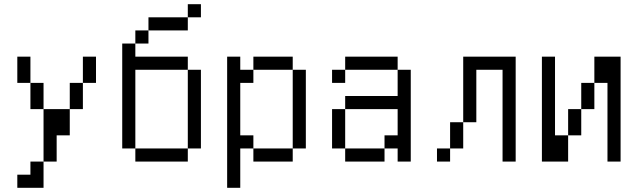

<svg xmlns="http://www.w3.org/2000/svg" viewBox="-20 -770 3040 915"><path d="M125 -375H62.5V-500H125ZM62.5 62.5H125V0H187.5V125H62.5ZM125 -375H187.5V-250H125ZM187.5 -250H312.5V-125H250V0H187.5ZM312.5 -375H375V-250H312.5ZM375 -500H437.5V-375H375Z M937.5 -687.5H875V-750H937.5ZM562.5 -562.5H625V-500H875V-437.5H625V-62.5H562.5ZM625 -62.5H875V0H625ZM625 -625H687.5V-562.5H625ZM687.5 -687.5H875V-625H687.5ZM875 -437.5H937.5V-62.5H875Z M1125 -437.5H1187.5V-375H1125V-125H1187.5V-62.5H1125V125H1062.5V-500H1125ZM1187.5 -62.5H1375V0H1187.5ZM1187.5 -500H1375V-437.5H1187.5ZM1375 -437.5H1437.5V-62.5H1375Z M1875 -437.5H1625V-500H1875ZM1562.5 -250H1625V-62.5H1562.5ZM1562.5 -437.5H1625V-375H1562.5ZM1625 -62.5H1812.5V0H1625ZM1625 -312.5H1875V-437.5H1937.5V0H1875V-62.5H1812.5V-125H1875V-250H1625Z M2437.5 0H2375V-437.5H2250V-187.5H2187.5V-500H2437.5ZM2062.5 -62.5H2125V0H2062.5ZM2125 -187.5H2187.5V-62.5H2125Z M2625 -125H2687.5V0H2562.5V-500H2625ZM2687.5 -250H2750V-125H2687.5ZM2750 -375H2812.5V-250H2750ZM2812.5 -500H2937.5V0H2875V-375H2812.5Z"/></svg>

Font: 寒蝉点阵体 16px
Style: Regular
Weight: 400
Designer: Designed by Warren2060
Foundry: ChillType
Version: Version 1.000